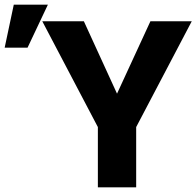

<svg xmlns="http://www.w3.org/2000/svg" viewBox="-143 -802 841 822"><path d="M-123 -598H-25L62 -782H-84ZM38 -711 276 -258V0H440V-258L678 -711H501L358 -401L216 -711Z"/></svg>

Font: Aerodynamic
Style: Bd
Weight: 500
Designer: Google
Version: Version 2.000980; 2014